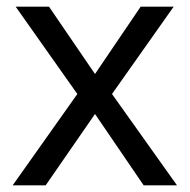

<svg xmlns="http://www.w3.org/2000/svg" viewBox="-20 -556 569 576"><path d="M212 -274 27 -536H127L265 -334L402 -536H501L316 -274L511 0H411L265 -214L117 0H18Z"/></svg>

Font: Noto Sans Thaana
Style: Regular
Weight: 400
Designer: Monotype Design Team
Foundry: Monotype Imaging Inc.
Version: Version 2.001